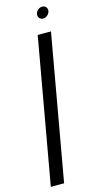

<svg xmlns="http://www.w3.org/2000/svg" viewBox="-135 -858 456 894"><g transform="rotate(-15 92.5 -410.5)"><path d="M138 -794C135 -779 146 -766 161 -766C176 -766 190 -779 193 -793C196 -808 185 -821 170 -821C155 -821 141 -809 138 -794ZM116 -699 -8 0H56L180 -699Z"/></g></svg>

Font: Moniqa Ita Display
Style: Italic
Weight: 400
Italic angle: -10°
Designer: Rajesh Rajput
Foundry: Rajesh Rajput
Version: Version 1.000